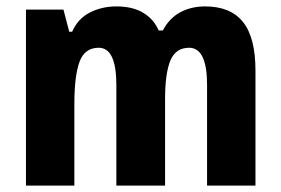

<svg xmlns="http://www.w3.org/2000/svg" viewBox="-20 -579 876 599"><path d="M620 -559Q699 -559 738 -510.5Q777 -462 777 -359V0H626V-314Q626 -430 570 -430Q528 -430 511.5 -390Q495 -350 495 -270V0H343V-314Q343 -430 288 -430Q244 -430 228 -386Q212 -342 212 -254V0H61V-549H178L196 -480H205Q223 -521 260.5 -540Q298 -559 343 -559Q394 -559 427 -539Q460 -519 475 -484H488Q508 -522 542 -540.5Q576 -559 620 -559Z"/></svg>

Font: Noto Sans Sinhala Condensed ExtraBold
Style: Regular
Weight: 800
Width: 3
Designer: Jelle Bosma - Monotype Design Team
Foundry: Monotype Imaging Inc.
Version: Version 2.006; ttfautohint (v1.8.4.7-5d5b)